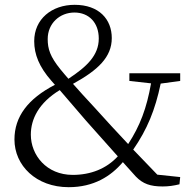

<svg xmlns="http://www.w3.org/2000/svg" viewBox="-20 -763 814 797"><path d="M469 -114C422 -63 357 -37 282 -37C173 -37 108 -119 108 -204C108 -269 141 -336 228 -389C266 -345 294 -312 338 -261ZM178 -601C178 -666 228 -711 289 -711C349 -711 390 -669 390 -603C390 -533 340 -486 264 -436C253 -448 243 -461 231 -475C188 -528 178 -560 178 -601ZM728 -427V-459H517V-427L607 -417C589 -314 561 -240 512 -165C462 -218 419 -265 373 -316C336 -356 309 -385 283 -415C387 -472 444 -526 444 -605C444 -683 391 -743 290 -743C195 -743 122 -684 122 -592C122 -537 143 -485 193 -428L208 -411C96 -353 40 -279 40 -184C40 -76 130 14 265 14C369 14 440 -31 490 -90L544 -30C573 0 604 11 655 11C680 11 700 8 725 2L728 -28L633 -38C595 -77 563 -111 533 -142C591 -226 624 -306 647 -416Z"/></svg>

Font: Noto Serif CJK JP Light
Style: Regular
Weight: 300
Designer: Ryoko NISHIZUKA 西塚涼子 (kana & ideographs); Frank Grießhammer (Latin, Greek & Cyrillic); Wenlong ZHANG 张文龙 (bopomofo); San
Foundry: Adobe Systems Incorporated
Version: Version 1.001;PS 1.001;hotconv 16.6.54;makeotf.lib2.5.65590